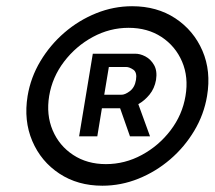

<svg xmlns="http://www.w3.org/2000/svg" viewBox="-20 -757 680 608"><path d="M304.2 -168.9Q226.1 -168.9 168 -207.3Q109.9 -245.6 82.3 -310.3Q54.7 -375 67.4 -453.1Q77.1 -511.7 107.9 -563.2Q138.7 -614.7 184.1 -653.8Q229.5 -692.9 284.7 -715.1Q339.8 -737.3 398.4 -737.3Q477.1 -737.3 535.2 -699Q593.3 -660.6 621.1 -596.2Q648.9 -531.7 635.7 -453.1Q626 -394.5 595.2 -343Q564.5 -291.5 519 -252.4Q473.6 -213.4 418.5 -191.2Q363.3 -168.9 304.2 -168.9ZM315.4 -237.3Q375.5 -237.3 429.2 -266.4Q482.9 -295.4 520.3 -344.5Q557.6 -393.6 567.4 -453.1Q577.6 -512.7 556.6 -561.8Q535.6 -610.8 491.5 -639.9Q447.3 -668.9 387.2 -668.9Q327.6 -668.9 273.9 -639.9Q220.2 -610.8 182.9 -561.8Q145.5 -512.7 135.7 -453.1Q126 -393.6 146.7 -344.5Q167.5 -295.4 211.7 -266.4Q255.9 -237.3 315.4 -237.3ZM230.5 -325.2 273.9 -586.9H406.7Q422.9 -587.4 440.2 -578.4Q457.5 -569.3 468 -550.8Q478.5 -532.2 474.1 -503.9Q469.2 -476.6 453.4 -457.3Q437.5 -438 418 -427.2L455.1 -325.2H391.6L360.4 -414.1H302.7L288.1 -325.2ZM310.1 -457H363.8Q375.5 -456.5 391.1 -468.3Q406.7 -480 410.6 -503.9Q414.6 -527.8 402.1 -536.4Q389.6 -544.9 379.4 -544.9H324.7Z"/></svg>

Font: Inter Display
Style: Italic
Weight: 400
Italic angle: -9.39999°
Designer: Rasmus Andersson
Foundry: rsms
Version: Version 4.000;git-a52131595